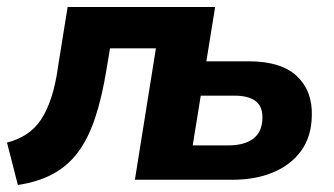

<svg xmlns="http://www.w3.org/2000/svg" viewBox="-24 -513 954 548"><path d="M27 15 -4 -106Q27 -114 51.5 -130Q76 -146 93 -171.5Q110 -197 122.5 -235Q135 -273 142 -325L169 -493H590L565 -338H686Q778 -338 823 -296Q868 -254 866 -183Q865 -123 835.5 -82.5Q806 -42 755.5 -21Q705 0 641 0H361L421 -375H290L280 -315Q267 -235 247.5 -176.5Q228 -118 199 -79Q170 -40 128 -17Q86 6 27 15ZM526 -98H627Q673 -98 698.5 -117Q724 -136 725 -175Q726 -209 705.5 -224.5Q685 -240 645 -240H549Z"/></svg>

Font: Nunito Sans 11pt ExtraBold
Style: Italic
Weight: 800
Italic angle: -9°
Version: Version 3.101;gftools[0.9.27]